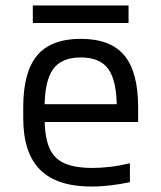

<svg xmlns="http://www.w3.org/2000/svg" viewBox="-20 -672 590 702"><path d="M314 10Q188 10 126.5 -51.5Q65 -113 65 -240V-280Q65 -409 116 -469.5Q167 -530 275 -530Q384 -530 434.5 -469.5Q485 -409 485 -280V-226H107V-291H428L407 -268V-277Q407 -376 376.5 -419Q346 -462 275 -462Q205 -462 174 -419Q143 -376 143 -277V-243Q143 -174 159.5 -133.5Q176 -93 214.5 -75.5Q253 -58 318 -58Q349 -58 383 -62Q417 -66 455 -75V-6Q423 1 386 5.5Q349 10 314 10ZM100 -588V-652H450V-588Z"/></svg>

Font: M PLUS Code Latin SemiExpanded
Style: Regular
Weight: 400
Width: 6
Designer: Coji Morishita
Foundry: UNDERFOREST DESIGN
Version: Version 1.002; ttfautohint (v1.8.3)